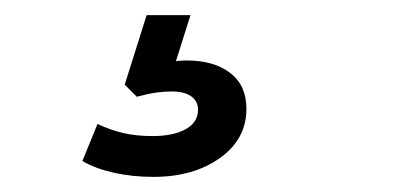

<svg xmlns="http://www.w3.org/2000/svg" viewBox="-20 -40 540 254"><path d="M183 194Q155 194 130.5 188.5Q106 183 89 173L109 124Q126 132 143 136Q160 140 182 140Q209 140 225.5 131Q242 122 242 105Q242 94 233 87.5Q224 81 207 81Q197 81 186.5 82.5Q176 84 161 88L145 72L174 -20H232L208 56L181 47Q193 44 205 42Q217 40 227 40Q263 40 284.5 56.5Q306 73 306 104Q306 144 271 169Q236 194 183 194Z"/></svg>

Font: Mulish ExtraLight SemiBold
Style: Italic
Weight: 600
Italic angle: -9°
Version: Version 3.603